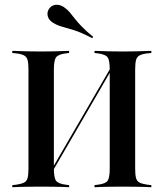

<svg xmlns="http://www.w3.org/2000/svg" viewBox="-20 -784 685 804"><path d="M99.2 -369.4V-492.7Q99.2 -518.5 95.6 -532.3Q91.9 -546 80.6 -552Q69.4 -558.1 47.6 -560.5L31.5 -562.1V-571Q43.5 -571 60.1 -570.2Q76.6 -569.4 98 -569Q119.4 -568.5 142.7 -568.5H152.4H162.1Q185.5 -568.5 205.6 -569Q225.8 -569.4 242.3 -570.2Q258.9 -571 269.4 -571V-562.1L255.6 -560.5Q224.2 -556.5 214.9 -544Q205.6 -531.5 205.6 -492.7V-369.4ZM439.5 -201.6V-492.7Q439.5 -531.5 430.6 -544Q421.8 -556.5 389.5 -560.5L375.8 -562.1V-571Q387.1 -571 403.2 -570.2Q419.4 -569.4 439.9 -569Q460.5 -568.5 483.1 -568.5H492.7H502.4Q526.6 -568.5 547.6 -569Q568.5 -569.4 585.5 -570.2Q602.4 -571 613.7 -571V-562.1L597.6 -560.5Q575.8 -558.1 564.5 -552Q553.2 -546 549.6 -532.3Q546 -518.5 546 -492.7V-201.6ZM142.7 -2.4Q119.4 -2.4 98 -2Q76.6 -1.6 60.1 -1.2Q43.5 -0.8 31.5 0V-8.9L47.6 -10.5Q69.4 -13.7 80.6 -19.4Q91.9 -25 95.6 -38.7Q99.2 -52.4 99.2 -78.2V-425.8H205.6V-78.2Q205.6 -39.5 214.9 -27Q224.2 -14.5 255.6 -10.5L269.4 -8.9V0Q258.9 -0.8 242.3 -1.2Q225.8 -1.6 205.6 -2Q185.5 -2.4 162.1 -2.4H152.4ZM186.3 -42.7V-57.3L459.7 -528.2V-513.7ZM483.1 -2.4Q460.5 -2.4 439.9 -2Q419.4 -1.6 403.2 -1.2Q387.1 -0.8 375.8 0V-8.9L389.5 -10.5Q421.8 -14.5 430.6 -27Q439.5 -39.5 439.5 -78.2V-201.6H546V-78.2Q546 -52.4 549.6 -38.7Q553.2 -25 564.5 -19.4Q575.8 -13.7 597.6 -10.5L613.7 -8.9V0Q602.4 -0.8 585.5 -1.2Q568.5 -1.6 547.6 -2Q526.6 -2.4 502.4 -2.4H492.7ZM366.1 -624.2Q319.4 -648.4 289.5 -657.7Q259.7 -666.9 240.3 -672.2Q221 -677.4 203.2 -687.9Q184.7 -699.2 180.2 -715.7Q175.8 -732.3 184.7 -746Q194.4 -761.3 211.7 -763.7Q229 -766.1 246.8 -754.8Q262.1 -744.4 271.8 -732.7Q281.5 -721 292.7 -706.5Q304 -691.9 321.8 -673.4Q339.5 -654.8 370.2 -629.8Z"/></svg>

Font: Playfair 144pt SemiCondensed SemiBold
Style: Regular
Weight: 600
Width: 4
Designer: Claus Eggers Sørensen
Foundry: Claus Eggers Sørensen
Version: Version 2.203